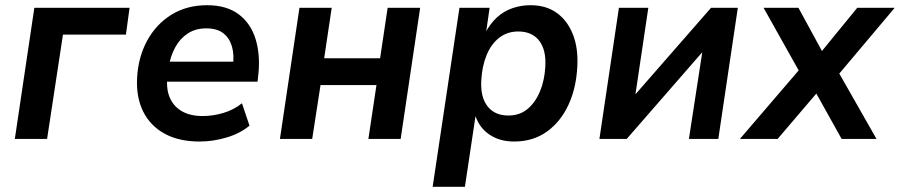

<svg xmlns="http://www.w3.org/2000/svg" viewBox="-20 -534 3459 738"><path d="M37 0 112 -504H478L464 -401H222L161 0Z M747 10Q668 10 613 -20Q558 -50 530.5 -105Q503 -160 507 -234Q511 -314 545.5 -377.5Q580 -441 639 -477.5Q698 -514 776 -514Q851 -514 897.5 -479Q944 -444 962.5 -383.5Q981 -323 973 -248L970 -220H603L614 -297H891L875 -279Q881 -323 871.5 -355.5Q862 -388 838 -406.5Q814 -425 773 -425Q732 -425 702 -405.5Q672 -386 654 -353Q636 -320 629 -280L625 -252Q617 -200 630.5 -164Q644 -128 676.5 -108Q709 -88 759 -88Q799 -88 839 -100Q879 -112 910 -137L939 -51Q903 -21 851 -5.5Q799 10 747 10Z M1056 0 1131 -504H1255L1226 -310H1441L1470 -504H1595L1520 0H1396L1427 -207H1212L1180 0Z M1643 184 1746 -504H1862L1848 -407H1845Q1864 -443 1890 -467Q1916 -491 1949.5 -502.5Q1983 -514 2019 -514Q2079 -514 2120 -484.5Q2161 -455 2182 -402Q2203 -349 2199 -278Q2195 -196 2165 -131Q2135 -66 2082 -28Q2029 10 1956 10Q1900 10 1860 -17.5Q1820 -45 1805 -96H1809L1767 184ZM1934 -90Q1977 -90 2007 -114.5Q2037 -139 2055 -181.5Q2073 -224 2076 -277Q2080 -342 2052.5 -377.5Q2025 -413 1972 -413Q1930 -413 1899 -389Q1868 -365 1850.5 -322.5Q1833 -280 1830 -226Q1826 -162 1853.5 -126Q1881 -90 1934 -90Z M2284 0 2359 -504H2472L2419 -148H2402L2713 -504H2816L2741 0H2628L2683 -357H2700L2389 0Z M2824 0 3071 -288 3072 -224 2915 -504H3049L3147 -324H3128L3275 -504H3419L3184 -225V-290L3349 0H3215L3108 -192L3132 -191L2969 0Z"/></svg>

Font: Nunitoga
Style: Bold Italic
Weight: 700
Italic angle: -9°
Designer: Vernon Adams
Foundry: Vernon Adams
Version: Version 1.0